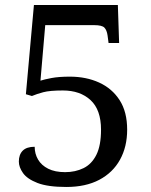

<svg xmlns="http://www.w3.org/2000/svg" viewBox="-20 -734 599 764"><path d="M244 10Q170 10 129 -6Q88 -22 71.5 -45.5Q55 -69 55 -91Q55 -119 70.5 -134.5Q86 -150 118 -150Q118 -122 131.5 -99Q145 -76 172 -62.5Q199 -49 239 -49Q280 -49 312.5 -65Q345 -81 363.5 -118Q382 -155 382 -218Q382 -297 340.5 -335.5Q299 -374 230 -374Q178 -374 152 -367Q126 -360 107 -352L83 -359L115 -714H449L454 -563H412L408 -593Q405 -614 395.5 -624Q386 -634 354 -634H160L141 -413Q156 -418 185 -423.5Q214 -429 258 -429Q323 -429 374.5 -405.5Q426 -382 456 -335.5Q486 -289 486 -218Q486 -150 457.5 -98.5Q429 -47 375 -18.5Q321 10 244 10Z"/></svg>

Font: Noto Serif Khojki
Style: Regular
Weight: 400
Designer: Juan Bruce
Version: Version 2.002